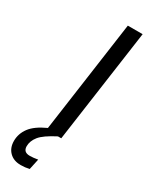

<svg xmlns="http://www.w3.org/2000/svg" viewBox="-315 -735 793 1011"><g transform="rotate(30 81.0 -230.0)"><path d="M226 -689 129 0H109Q39 36 15.5 65.5Q-8 95 -8 127Q-8 163 31 163Q52 163 80 158L66 223Q41 229 14 229Q-29 229 -54.5 203.5Q-80 178 -80 136Q-80 92 -52.5 55Q-25 18 41 -12L136 -689Z"/></g></svg>

Font: Fira Sans Extra Condensed
Style: Italic
Weight: 400
Width: 3
Italic angle: -8°
Designer: Carrois Corporate & Edenspiekermann AG
Foundry: Carrois Corporate GbR & Edenspiekermann AG
Version: Version 4.203